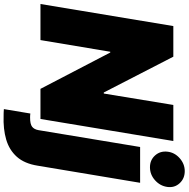

<svg xmlns="http://www.w3.org/2000/svg" viewBox="-10 -820 1032 1051"><g transform="rotate(90 505.5 -294.0)"><path d="M751.4 -727.3 630.7 0H465.9L267 -382.1H262.8L198.9 0H1.4L122.2 -727.3H289.8L485.8 -346.6H491.5L554 -727.3ZM784.1 -545.5H980.1L886.4 15.6Q875 87.4 837.9 129.1Q800.8 170.8 743.1 187.7Q685.4 204.5 612.2 201.7Q604.8 201.7 596.6 201.5Q588.4 201.3 576.7 200.3L600.9 55.4Q607.2 56.5 612.7 56.6Q618.3 56.8 623.6 56.8Q658.7 56.8 673.1 45.8Q687.5 34.8 691.8 11.4ZM894.9 -599.4Q855.5 -599.4 830.4 -627.3Q805.4 -655.2 809.7 -694.6Q813.9 -734 845.3 -761.9Q876.8 -789.8 916.2 -789.8Q956.7 -789.8 982.4 -761.9Q1008.2 -734 1002.8 -694.6Q997.5 -655.2 966.4 -627.3Q935.4 -599.4 894.9 -599.4Z"/></g></svg>

Font: Inter UI Black
Style: Italic
Weight: 900
Italic angle: -9.39999°
Designer: Rasmus Andersson
Foundry: rsms
Version: 3.2;8d6f07862